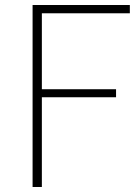

<svg xmlns="http://www.w3.org/2000/svg" viewBox="-20 -746 558 766"><path d="M110 -726H498V-693H147V-390H443V-358H147V0H110Z"/></svg>

Font: Merged Yaku Han JP Thin
Style: Regular
Weight: 250
Designer: Ryoko NISHIZUKA 西塚涼子 (kana, bopomofo & ideographs); Paul D. Hunt (Latin, Greek & Cyrillic); Sandoll Communications 산돌커뮤니
Foundry: Adobe
Version: Version 2.004